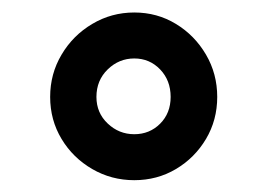

<svg xmlns="http://www.w3.org/2000/svg" viewBox="-20 -741 437 312"><path d="M61.5 -583.5Q61.5 -621.1 80.1 -652.3Q98.6 -683.6 129.9 -702.1Q161.1 -720.7 198.2 -720.7Q235.4 -720.7 265.9 -702.1Q296.4 -683.6 314.7 -652.3Q333 -621.1 333 -583.5Q333 -545.9 314.7 -515.1Q296.4 -484.4 265.9 -466.3Q235.4 -448.2 198.2 -448.2Q161.1 -448.2 129.9 -466.3Q98.6 -484.4 80.1 -515.1Q61.5 -545.9 61.5 -583.5ZM136.7 -583.5Q136.7 -557.6 155 -540.3Q173.3 -522.9 198.2 -522.9Q223.1 -522.9 240.2 -540Q257.3 -557.1 257.3 -583.5Q257.3 -610.4 240.2 -628.2Q223.1 -646 198.2 -646Q173.3 -646 155 -628.2Q136.7 -610.4 136.7 -583.5Z"/></svg>

Font: Vazirmatn FD Black
Style: Regular
Weight: 900
Designer: Saber Rastikerdar
Foundry: Saber Rastikerdar
Version: Version 33.003